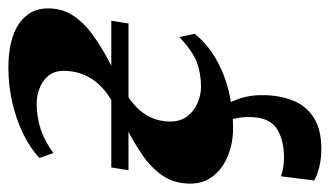

<svg xmlns="http://www.w3.org/2000/svg" viewBox="-188 -382 786 458"><g transform="rotate(-90 205.0 -153.0)"><path d="M78.5 220.5Q56.5 220.5 36.5 215.8Q16.5 211 3.5 203.5L13.5 124Q20.5 127 33 129.2Q45.5 131.5 56.5 131.5Q100 131.5 126.2 114.8Q152.5 98 154.5 57Q155.5 38.5 153 23.5Q150.5 8.5 147 0L147.5 -23H174.5Q188 -5 198 23Q208 51 207 86Q206 124.5 193.2 155Q180.5 185.5 152.5 203Q124.5 220.5 78.5 220.5ZM129 10Q92.5 10 62 -2.5Q31.5 -15 13.5 -38.2Q-4.5 -61.5 -4 -93.5Q-3.5 -131.5 15.5 -158.8Q34.5 -186 64.5 -206.5Q94.5 -227 128.8 -244.2Q163 -261.5 193.5 -279.5Q229.5 -300.5 247 -329Q264.5 -357.5 265 -392Q265.5 -416 253 -430.8Q240.5 -445.5 222.5 -452Q204.5 -458.5 187.5 -458.5Q155 -458.5 125.5 -448.8Q96 -439 69 -418.5L57 -452Q82 -475 116.5 -491.5Q151 -508 191 -517Q231 -526 272 -526Q341 -526 378 -500.2Q415 -474.5 414 -430Q413.5 -395.5 395.5 -369.5Q377.5 -343.5 348.5 -323Q319.5 -302.5 285.5 -284.8Q251.5 -267 218.5 -250Q196.5 -237.5 179.8 -221.8Q163 -206 153.8 -186Q144.5 -166 144 -141Q144 -115.5 156.8 -99Q169.5 -82.5 189 -74.5Q208.5 -66.5 226.5 -66.5Q258 -66.5 284.8 -76.2Q311.5 -86 345.5 -118L353.5 -81.5Q326.5 -49 290.2 -29Q254 -9 212.8 0.5Q171.5 10 129 10ZM28 -239.5 34.5 -280.5H384.5L378 -239.5Z"/></g></svg>

Font: Merriweather 120pt ExtraBold
Style: Italic
Weight: 800
Italic angle: -7.8°
Version: Version 2.101